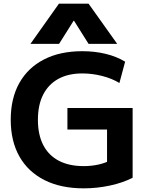

<svg xmlns="http://www.w3.org/2000/svg" viewBox="-20 -1020 810 1050"><path d="M438 10Q313.3 10 223.8 -34.8Q134.3 -79.7 86.5 -163.7Q38.7 -247.7 38.7 -365Q38.7 -482.3 85.8 -566.2Q133 -650 220.7 -695Q308.3 -740 430.3 -740Q497.3 -740 557.2 -725.7Q617 -711.3 664.3 -682.7L633 -566.1Q592 -591.1 538.2 -604.7Q484.3 -618.4 430.3 -618.4Q353.3 -618.4 299.1 -588.7Q245 -559 216.1 -502.5Q187.3 -446 187.3 -365Q187.3 -283.7 216.3 -227.1Q245.3 -170.6 301.3 -141.1Q357.3 -111.6 438 -111.6Q479 -111.6 516.2 -119.6Q553.4 -127.6 584.4 -143.6L565.4 -102.3V-311.7H348.7V-429.3H705.3V-48Q651.7 -20.3 581 -5.2Q510.3 10 438 10ZM146.4 -780 302.4 -1000H464.3L621 -780H464.4L384.7 -906.7H382.7L303 -780Z"/></svg>

Font: M PLUS 2 Thin
Style: Regular
Weight: 100
Designer: Coji Morishita
Foundry: UNDERFOREST DESIGN
Version: Version 1.001